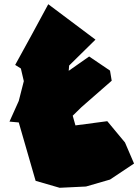

<svg xmlns="http://www.w3.org/2000/svg" viewBox="-20 -791 656 911"><path d="M306 -455 308 -480 433 -603 209 -771C157 -675 105 -578 52 -483L79 -466L93 -406L69 -312L25 -214L69 -210L149 67L263 100L388 94L502 61L616 -15L573 -115L489 -216L338 -196L325 -242L367 -283L510 -408L502 -456L403 -523Z"/></svg>

Font: Asimov Silicon
Style: Regular
Weight: 400
Designer: Google
Version: Version 2.000980; 2014